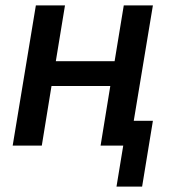

<svg xmlns="http://www.w3.org/2000/svg" viewBox="-20 -540 640 712"><path d="M412 152 437 0H353L389 -221H171L135 0H27L113 -520H221L187 -313H405L439 -520H547L476 -92H547L507 152Z"/></svg>

Font: Iosevka SmBd Ex Obl
Style: Regular
Weight: 600
Width: 7
Italic angle: -9°
Monospace: yes
Designer: Belleve Invis
Foundry: Belleve Invis
Version: Version 32.5.0; ttfautohint (v1.8.4)